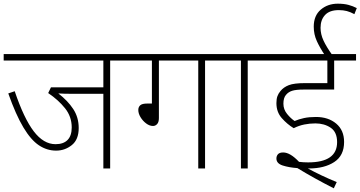

<svg xmlns="http://www.w3.org/2000/svg" viewBox="-20 -916 1960 1044"><path d="M579 -587V0H542V-406H363Q346 -406 329 -406.5Q312 -407 297 -408Q348 -369 378 -323.5Q408 -278 408 -220Q408 -157 370.5 -127Q333 -97 285 -97Q235 -97 191.5 -126Q148 -155 107 -223.5Q66 -292 25 -408L60 -420Q110 -272 163.5 -202Q217 -132 282 -132Q325 -132 347.5 -155Q370 -178 370 -223Q370 -282 333.5 -327.5Q297 -373 242 -410L257 -441H542V-587H0V-622H692V-587Z M844 -587V-274Q844 -252 834.5 -241.5Q825 -231 812 -231Q793 -231 774.5 -245Q756 -259 744 -279Q732 -299 732 -318Q732 -334 742.5 -343.5Q753 -353 781 -353H806V-587H677V-622H1208V-587H1095V0H1058V-587Z M1327 -587V0H1290V-587H1193V-622H1440V-587Z M1695 -245Q1664 -245 1634.5 -239Q1605 -233 1577 -219Q1541 -241 1512 -274Q1483 -307 1483 -355Q1483 -378 1488.5 -393Q1494 -408 1505 -421Q1522 -442 1550.5 -453Q1579 -464 1637 -464H1760V-587H1425V-622H1916V-587H1797V-429H1630Q1590 -429 1569 -422.5Q1548 -416 1535 -400Q1521 -384 1521 -352Q1521 -321 1541 -296.5Q1561 -272 1582 -258Q1605 -268 1633 -274Q1661 -280 1698 -280Q1765 -280 1808 -244Q1851 -208 1851 -144Q1851 -70 1797.5 -35Q1744 0 1660 0Q1657 0 1654 0Q1689 19 1729 38Q1769 57 1811 74L1795 108Q1742 81 1691.5 53Q1641 25 1597 -2Q1552 -5 1517.5 -16Q1483 -27 1483 -54Q1483 -68 1491.5 -77.5Q1500 -87 1520 -87Q1558 -87 1606 -36Q1630 -33 1655 -33Q1813 -33 1813 -143Q1813 -198 1778 -221.5Q1743 -245 1695 -245ZM1747 -615Q1720 -655 1703 -692Q1686 -729 1686 -771Q1686 -831 1724 -863.5Q1762 -896 1817 -896Q1850 -896 1874.5 -889.5Q1899 -883 1920 -872L1907 -839Q1885 -851 1865.5 -856Q1846 -861 1822 -861Q1772 -861 1747.5 -834.5Q1723 -808 1723 -765Q1723 -730 1739 -695.5Q1755 -661 1788 -615Z"/></svg>

Font: Noto Sans Devanagari ExtraLight
Style: Regular
Weight: 200
Designer: Jelle Bosma - Monotype Design Team
Foundry: Monotype Imaging Inc.
Version: Version 2.004; ttfautohint (v1.8.4.7-5d5b)